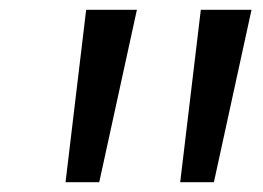

<svg xmlns="http://www.w3.org/2000/svg" viewBox="-20 -844 536 392"><path d="M155.9 -824H259.5L182.6 -472H113.8ZM390 -824H493.5L416.7 -472H347.9Z"/></svg>

Font: Merriweather 7pt Light
Style: Italic
Weight: 300
Italic angle: -7.8°
Designer: Eben Sorkin
Foundry: Eben Sorkin
Version: Version 2.200;gftools[0.9.31]